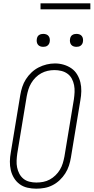

<svg xmlns="http://www.w3.org/2000/svg" viewBox="-20 -1128 564 1156"><path d="M198 8Q171 8 145 2Q119 -4 98.5 -19Q78 -34 64.5 -56Q51 -78 45 -103.5Q39 -129 39.5 -156Q40 -183 45 -210L102 -555Q106 -580 114 -604.5Q122 -629 136 -651Q150 -673 169.5 -691.5Q189 -710 212.5 -722Q236 -734 261 -740Q286 -746 311 -746Q338 -746 363.5 -738.5Q389 -731 410 -716.5Q431 -702 444.5 -679.5Q458 -657 464 -632Q470 -607 469.5 -579.5Q469 -552 464 -525L407 -180Q403 -155 395 -130.5Q387 -106 373 -84Q359 -62 339.5 -43.5Q320 -25 296.5 -13Q273 -1 248 3.5Q223 8 198 8ZM199 -29Q220 -29 240.5 -33Q261 -37 279.5 -47Q298 -57 314 -72.5Q330 -88 341 -106.5Q352 -125 358 -145Q364 -165 368 -186L425 -531Q428 -552 429 -573.5Q430 -595 426 -615.5Q422 -636 412.5 -654Q403 -672 386.5 -684Q370 -696 349.5 -701Q329 -706 308 -706Q287 -706 267 -701.5Q247 -697 228.5 -687Q210 -677 194.5 -661.5Q179 -646 168 -627.5Q157 -609 151 -589.5Q145 -570 141 -549L84 -204Q81 -183 80 -161.5Q79 -140 83 -120Q87 -100 96.5 -82Q106 -64 121.5 -51.5Q137 -39 157.5 -34Q178 -29 199 -29ZM440 -846Q431 -846 422.5 -849Q414 -852 408.5 -859Q403 -866 401.5 -875.5Q400 -885 402 -895Q403 -901 406 -907Q409 -913 415 -917Q421 -921 427.5 -922.5Q434 -924 440 -924Q450 -924 458.5 -921Q467 -918 472.5 -911Q478 -904 479.5 -894.5Q481 -885 479 -875Q478 -869 474.5 -863Q471 -857 465.5 -853Q460 -849 453.5 -847.5Q447 -846 440 -846ZM240 -846Q231 -846 222.5 -849Q214 -852 208.5 -859Q203 -866 201.5 -875.5Q200 -885 202 -895Q203 -901 206 -907Q209 -913 215 -917Q221 -921 227.5 -922.5Q234 -924 240 -924Q250 -924 258.5 -921Q267 -918 272.5 -911Q278 -904 279.5 -894.5Q281 -885 279 -875Q278 -869 274.5 -863Q271 -857 265.5 -853Q260 -849 253.5 -847.5Q247 -846 240 -846ZM224 -1072V-1108H524V-1072Z"/></svg>

Font: Iosevka Slab XLtObl
Style: Regular
Weight: 200
Italic angle: -9°
Monospace: yes
Designer: Belleve Invis
Foundry: Belleve Invis
Version: Version 11.1.1; ttfautohint (v1.8.3)